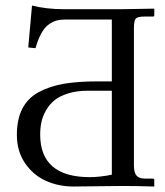

<svg xmlns="http://www.w3.org/2000/svg" viewBox="-20 -678 602 700"><path d="M387.7 -347.2H299.3Q259.3 -347.2 228.3 -337.4Q197.3 -327.6 178.5 -312.3Q159.7 -296.9 147.5 -275.1Q135.3 -253.4 130.9 -232.2Q126.5 -210.9 126.5 -187.5Q126.5 -32.2 307.6 -32.2Q343.3 -32.2 387.7 -41ZM468.3 -575.7V-74.2Q468.3 -49.3 477.5 -38.1Q486.8 -26.9 507.8 -26.9H537.6Q542.5 -26.4 542.5 -22V2Q472.2 0 427.7 0Q392.6 0 338.1 1Q283.7 2 248.5 2Q192.9 2 146.7 -19Q100.6 -40 71 -83.5Q41.5 -127 41.5 -186Q41.5 -243.2 61.5 -282Q81.5 -320.8 121.6 -342.3Q161.6 -363.8 212.9 -372.6Q264.2 -381.3 335.9 -381.3H387.7V-606.9H219.7Q200.2 -606.9 185.5 -602.8Q170.9 -598.6 156.5 -587.9Q142.1 -577.1 130.4 -555.9Q118.7 -534.7 109.4 -502.4L83 -504.9L96.7 -657.7Q150.4 -644.5 210.4 -644.5H427.2L542.5 -646.5V-622.1Q542.5 -617.7 537.6 -617.7H507.8Q482.4 -617.7 475.3 -610.6Q468.3 -603.5 468.3 -575.7Z"/></svg>

Font: Libertinage
Style: l
Weight: 400
Designer: OSP
Foundry: OSP
Version: Version 1.0; 2008; OFL relea